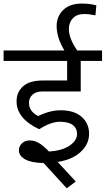

<svg xmlns="http://www.w3.org/2000/svg" viewBox="-35 -924 581 1056"><path d="M68.8 -96.6Q68.8 -119.3 85.7 -135.5Q102.6 -151.7 128.2 -151.7Q153.7 -151.7 178.2 -137.8Q202.7 -123.9 234.6 -90.5Q307.9 -95.6 348.3 -123.4Q388.8 -151.2 388.8 -188.1Q388.8 -218.4 365.5 -236.3Q342.3 -254.3 294 -254.3Q245.7 -254.3 182.5 -214.4H178Q56.1 -272.5 56.1 -367Q56.1 -417.1 91.8 -449.2Q127.4 -481.3 200.7 -481.3H334.2V-589H-15.2V-646.6H319Q276.5 -717.4 276.5 -780.6Q276.5 -833.7 312.7 -869.1Q348.8 -904.4 415.1 -904.4Q460.1 -904.4 494.9 -894.3L489.9 -839.7Q456 -846.8 426.7 -846.8Q387.8 -846.8 365.8 -823.6Q343.8 -800.3 343.8 -764.9Q343.8 -712.3 389.8 -646.6H526.3V-589H409V-421.1H200.2Q163.3 -421.1 143.8 -403.4Q124.4 -385.7 124.4 -358.4Q124.4 -311.4 174.9 -285.6Q239.6 -317.5 298.3 -317.5Q373.1 -317.5 414.1 -281.3Q455 -245.2 455 -188.1Q455 -130.9 408.5 -88.2Q362 -45.5 282.1 -33.4L381.7 74.3L332.2 111.7L204.8 -27.3Q135 -28.8 101.9 -48.5Q68.8 -68.3 68.8 -96.6Z"/></svg>

Font: KhulaRegular
Style: Regular
Weight: 400
Designer: Erin McLaughlin, Steve Matteson
Version: Version 1.001;PS 1.0;hotconv 1.0.72;makeotf.lib2.5.5900; ttf